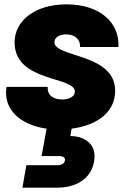

<svg xmlns="http://www.w3.org/2000/svg" viewBox="-20 -588 608 882"><path d="M509 -171C509 -344 230 -323 230 -394C230 -416 253 -430 283 -430C326 -430 349 -407 348 -372H524C530 -482 442 -568 285 -568C141 -568 47 -493 47 -393C47 -209 324 -239 324 -167C324 -145 298 -131 266 -131C224 -131 197 -151 199 -189H10C-7 -87 72 -14 194 3L171 129H249C270 129 281 135 278 150C276 164 262 171 242 171H101L83 274H246C314 274 396 244 412 155C428 66 358 37 303 37L309 3C427 -12 509 -73 509 -171Z"/></svg>

Font: SVN-Poppins ExtraBold
Style: Italic
Weight: 800
Italic angle: -10°
Designer: Ninad Kale (Devanagari), Jonny Pinhorn (Latin)
Foundry: Indian Type Foundry
Version: Version 3.002 2017